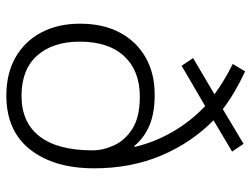

<svg xmlns="http://www.w3.org/2000/svg" viewBox="-116 -752 811 620"><g transform="rotate(90 290.0 -441.5)"><path d="M210 -827Q281 -794 332 -755L444 -822L469 -785L368 -725Q441 -653 482 -555.5Q523 -458 523 -340Q523 -210 462.5 -133Q402 -56 288 -56Q217 -56 165 -85.5Q113 -115 84.5 -168.5Q56 -222 56 -294Q56 -369 85 -423Q114 -477 165.5 -506Q217 -535 285 -535Q346 -535 386 -517.5Q426 -500 451 -469L454 -470Q439 -535 404.5 -594Q370 -653 322 -698L192 -622L167 -659L284 -728Q239 -761 186 -787ZM291 -487Q208 -487 161 -436.5Q114 -386 114 -293Q114 -206 159 -155.5Q204 -105 289 -105Q375 -105 420 -163.5Q465 -222 465 -334Q465 -369 448.5 -404.5Q432 -440 394.5 -463.5Q357 -487 291 -487Z"/></g></svg>

Font: Noto Sans Malayalam UI Light
Style: Regular
Weight: 300
Designer: Jelle Bosma - Monotype Design Team
Foundry: Monotype Imaging Inc.
Version: Version 2.104; ttfautohint (v1.8.4.7-5d5b)